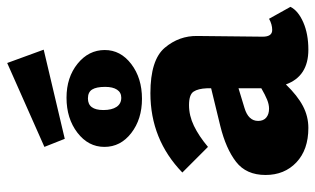

<svg xmlns="http://www.w3.org/2000/svg" viewBox="-196 -692 898 547"><g transform="rotate(-90 253.5 -419.0)"><path d="M507 -41Q496 -19 463 -4.5Q430 10 385 10Q309 10 286 -54Q254 -21 224.5 -5.5Q195 10 162 10Q100 10 64 -24Q28 -58 28 -112Q28 -167 65.5 -196Q103 -225 168 -241L275 -267V-279Q274 -304 265.5 -317Q257 -330 227 -330Q197 -330 168 -316Q139 -302 108 -276L35 -349Q129 -440 261 -440Q356 -440 390.5 -399Q425 -358 424 -306L422 -120Q422 -93 441 -93Q457 -93 473 -102ZM275 -124V-137V-189L219 -172Q182 -161 182 -133Q182 -118 191.5 -110Q201 -102 217 -102Q229 -102 242.5 -107.5Q256 -113 275 -124ZM108 -742 347 -848 385 -744 131 -684ZM108 -571Q108 -617 148.5 -648Q189 -679 248 -679Q306 -679 345 -647.5Q384 -616 384 -570Q384 -525 344 -494.5Q304 -464 245 -464Q187 -464 147.5 -494.5Q108 -525 108 -571ZM279 -569Q279 -594 271.5 -606Q264 -618 246 -618Q213 -618 213 -574Q213 -550 222 -536.5Q231 -523 248 -523Q263 -523 271 -535Q279 -547 279 -569Z"/></g></svg>

Font: Ysabeau Heavy
Style: Regular
Weight: 800
Designer: Christian Thalmann (Catharsis Fonts)
Version: Version 0.003